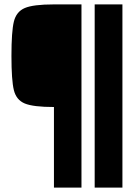

<svg xmlns="http://www.w3.org/2000/svg" viewBox="-20 -708 632 872"><path d="M32 -454Q32 -565 43 -610Q54 -655 92.5 -671.5Q131 -688 225 -688H350V144H225V-222Q131 -222 92.5 -238Q54 -254 43 -298.5Q32 -343 32 -454ZM410 144V-688H536V144Z"/></svg>

Font: Saira Semi Condensed Black
Style: Regular
Weight: 900
Width: 4
Designer: Hector Gatti with collaboration of the Omnibus-Type team
Foundry: Omnibus-Type
Version: Version 1.001; ttfautohint (v1.8)